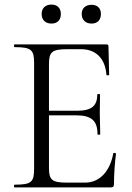

<svg xmlns="http://www.w3.org/2000/svg" viewBox="-20 -819 577 839"><path d="M205 -716C231 -716 246 -732 246 -758C246 -783 231 -799 205 -799C178 -799 162 -783 162 -758C162 -732 178 -716 205 -716ZM380 -716C406 -716 421 -732 421 -758C421 -783 406 -798 380 -798C354 -798 337 -783 337 -758C337 -732 354 -716 380 -716ZM475 -149C461 -70 415 -21 352 -21H272C207 -21 194 -33 194 -85V-315H313C380 -315 406 -291 406 -233C406 -229 418 -229 418 -233C418 -266 416 -294 416 -325C416 -349 417 -366 417 -406C417 -409 405 -409 405 -406C405 -356 380 -335 316 -335H194V-539C194 -592 207 -604 274 -604H335C399 -604 440 -563 445 -492C445 -489 457 -489 457 -492L454 -616C454 -622 452 -625 445 -625H44C40 -625 40 -613 44 -613C117 -613 129 -601 129 -544V-81C129 -23 117 -12 44 -12C40 -12 40 0 44 0H463C474 0 478 -4 478 -15C478 -57 482 -112 487 -147C487 -151 476 -152 475 -149Z"/></svg>

Font: Cormorant SC
Style: Regular
Weight: 400
Designer: Christian Thalmann (Catharsis Fonts)
Version: Version 1.000;PS 001.000;hotconv 1.0.70;makeotf.lib2.5.58329